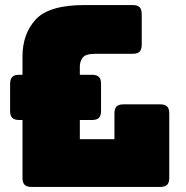

<svg xmlns="http://www.w3.org/2000/svg" viewBox="-20 -740 735 760"><path d="M650 -36Q650 -17 641.5 -8.5Q633 0 614 0H105Q86 0 77.5 -8.5Q69 -17 69 -36V-265H56Q37 -265 28.5 -273.5Q20 -282 20 -301V-408Q20 -427 28.5 -435.5Q37 -444 56 -444H69V-516Q69 -606 121.5 -663Q174 -720 315 -720H505Q524 -720 532.5 -711.5Q541 -703 541 -684V-563Q541 -544 532.5 -535.5Q524 -527 505 -527H357Q318 -527 307 -511.5Q296 -496 296 -477V-444H344Q363 -444 371.5 -435.5Q380 -427 380 -408V-301Q380 -282 371.5 -273.5Q363 -265 344 -265H296V-189H433V-291Q433 -310 441.5 -318.5Q450 -327 469 -327H614Q633 -327 641.5 -318.5Q650 -310 650 -291Z"/></svg>

Font: Bungee
Style: Regular
Weight: 400
Designer: David Jonathan Ross
Foundry: David Jonathan Ross
Version: Version 1.000;PS 1.0;hotconv 1.0.72;makeotf.lib2.5.5900